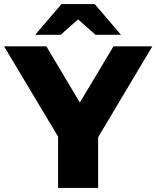

<svg xmlns="http://www.w3.org/2000/svg" viewBox="-40 -929 773 949"><path d="M247 0V-296L293 -177L-20 -700H189L415 -321H294L521 -700H713L401 -177L445 -296V0ZM134 -757 264 -909H428L558 -757H432L291 -882H401L260 -757Z"/></svg>

Font: MOST Montserrat ExtraBold
Style: Regular
Weight: 800
Designer: Julieta Ulanovsky
Foundry: Julieta Ulanovsky
Version: Version 8.000;March 11, 2024;FontCreator 15.0.0.2926 64-bit